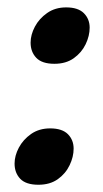

<svg xmlns="http://www.w3.org/2000/svg" viewBox="-20 -492 284 527"><path d="M129.4 -316.9Q95.2 -316.9 79.6 -333.3Q64 -349.6 64 -375Q64 -396.5 75.7 -418.7Q87.4 -440.9 109.4 -456.3Q131.3 -471.7 161.6 -471.7Q194.3 -471.7 210.2 -455.8Q226.1 -439.9 226.1 -416Q226.1 -393.6 215.1 -370.6Q204.1 -347.7 182.6 -332.3Q161.1 -316.9 129.4 -316.9ZM85.4 15.1Q51.3 15.1 35.6 -1.2Q20 -17.6 20 -43Q20 -64.5 31.7 -86.7Q43.5 -108.9 65.4 -124.3Q87.4 -139.6 117.7 -139.6Q150.4 -139.6 166.3 -123.8Q182.1 -107.9 182.1 -84Q182.1 -61.5 171.1 -38.6Q160.2 -15.6 138.7 -0.2Q117.2 15.1 85.4 15.1Z"/></svg>

Font: Gentium Book Plus
Style: Bold Italic
Weight: 700
Italic angle: -8°
Designer: Victor Gaultney, Annie Olsen, Iska Routamaa, Becca Hirsbrunner
Foundry: SIL International
Version: Version 6.101